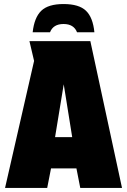

<svg xmlns="http://www.w3.org/2000/svg" viewBox="-20 -932 630 952"><path d="M233 -97 214 0H5L149 -630L126 -728H428L585 0H378L359 -97ZM253 -252H338L296 -514ZM295 -912Q372 -912 406.5 -878.5Q441 -845 448 -772H362Q346 -813 295 -813Q244 -813 228 -772H142Q150 -845 184.5 -878.5Q219 -912 295 -912Z"/></svg>

Font: Protest Strike
Style: Regular
Weight: 400
Designer: Octavio Pardo
Foundry: Ashler Design
Version: Version 2.005; ttfautohint (v1.8.4.7-5d5b)